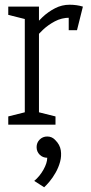

<svg xmlns="http://www.w3.org/2000/svg" viewBox="-20 -528 386 813"><path d="M274 -453V-508ZM85 -500H145V0H85ZM314 -448Q305 -450 295 -451.5Q285 -453 274 -453V-508Q290 -508 304 -506Q318 -504 331 -500ZM117 -350 85 -360Q85 -360 94 -375Q103 -390 120 -412Q137 -434 160.5 -456Q184 -478 213 -493Q242 -508 275 -508V-453Q241 -453 212 -437.5Q183 -422 161.5 -401.5Q140 -381 128.5 -365.5Q117 -350 117 -350ZM95 -445 15 -465V-500H95ZM15 0V-35L95 -55V0ZM135 0V-55L215 -35V0ZM271 -400V-500H331L306 -400ZM180 140Q161 140 148 127Q135 114 135 95Q135 76 148 63Q161 50 180 50Q199 50 212 63Q225 76 225 95Q225 114 212 127Q199 140 180 140ZM125 238Q148 219 164 190.5Q180 162 180 140L214 65Q234 85 237.5 109Q241 133 234.5 157Q228 181 215.5 203Q203 225 189.5 241Q176 257 167 265Z"/></svg>

Font: Epunda Slab Light
Style: Regular
Weight: 300
Designer: Simon Atzbach
Foundry: typofactur
Version: Version 1.102